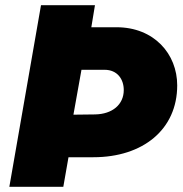

<svg xmlns="http://www.w3.org/2000/svg" viewBox="-20 -720 705 740"><path d="M16 0H224L244 -114H340C531 -114 663 -221 663 -391C663 -512 574 -615 429 -615H332L346 -700H138ZM263 -278 294 -451H383C433 -451 457 -414 457 -373C457 -317 413 -280 346 -279Z"/></svg>

Font: Fixel Display Black
Style: Italic
Weight: 900
Italic angle: -10°
Designer: AlfaBravo + MacPaw
Foundry: Kyrylo Tkachov, Marchela Mozhyna, Serhii Makarenko, Maria Weinstein, Zakhar Kryvoshyya
Version: Version 1.210;Glyphs 3.2 (3217)